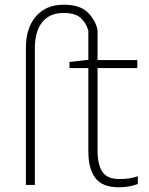

<svg xmlns="http://www.w3.org/2000/svg" viewBox="-20 -785 632 815"><path d="M484 10Q415 10 385 -29Q355 -68 355 -143V-496H275V-522L355 -531V-655Q346 -687 323 -708.5Q300 -730 250 -730Q190 -730 159 -690.5Q128 -651 128 -581V0H90V-583Q90 -667 133 -716Q176 -765 250 -765Q318 -765 351 -733.5Q384 -702 394 -659V-530H563V-496H394V-146Q394 -87 414.5 -56Q435 -25 487 -25Q510 -25 529.5 -28Q549 -31 565 -37V-4Q549 2 529 6Q509 10 484 10Z"/></svg>

Font: Noto Sans ExtraLight
Style: Regular
Weight: 200
Designer: Monotype Design Team
Foundry: Monotype Imaging Inc.
Version: Version 2.007